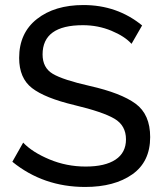

<svg xmlns="http://www.w3.org/2000/svg" viewBox="-20 -735 649 762"><path d="M502 -561Q475 -591 422 -613Q369 -635 309 -635Q149 -635 149 -519Q149 -466 189.5 -442Q230 -418 336 -394Q460 -366 518 -323.5Q576 -281 576 -191Q576 -93 505 -43Q434 7 318 7Q152 7 29 -93L72 -169Q108 -131 176 -102.5Q244 -74 320 -74Q397 -74 438.5 -101.5Q480 -129 480 -182Q480 -237 434 -264Q388 -291 275 -318Q158 -346 107 -385.5Q56 -425 56 -505Q56 -604 126.5 -659.5Q197 -715 311 -715Q445 -715 544 -634Z"/></svg>

Font: Raleway-v4020 Medium
Style: Regular
Weight: 500
Designer: Matt McInerney, Pablo Impallari, Rodrigo Fuenzalida
Foundry: Matt McInerney, Pablo Impallari, Rodrigo Fuenzalida
Version: Version 4.020;PS 004.020;hotconv 1.0.88;makeotf.lib2.5.64775